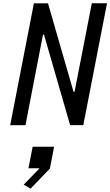

<svg xmlns="http://www.w3.org/2000/svg" viewBox="-20 -750 661 1150"><path d="M41 0H132.5L237.5 -542.5H243.5L400 -0.5H479L621 -730.5H530L426.5 -200H420.5L267.5 -730H183ZM122 356 163 380 279 259.5 304 129H175.5L150.5 258H217Z"/></svg>

Font: Monaspace Krypton
Style: Italic
Weight: 400
Italic angle: -11°
Designer: Riley Cran & the Lettermatic Team
Foundry: Lettermatic
Version: Version 1.101 (Monaspace Krypton)